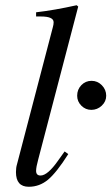

<svg xmlns="http://www.w3.org/2000/svg" viewBox="-20 -703 426 734"><path d="M386 -337Q386 -315 369 -299Q352 -283 329 -283Q307 -283 291 -299Q275 -315 275 -337Q275 -361 291 -377.5Q307 -394 330 -394Q353 -394 369.5 -377Q386 -360 386 -337ZM279 -678 126 -93Q118 -64 118 -50Q118 -32 135 -32Q162 -32 202 -89L227 -124L241 -114Q196 -43 163.5 -16Q131 11 90 11Q41 11 41 -45Q41 -62 45 -75L182 -599Q185 -609 185 -618Q185 -640 136 -640H118V-656Q188 -664 273 -683Z"/></svg>

Font: STIX MathJax Latin
Style: Italic
Weight: 400
Italic angle: -16.33°
Designer: MicroPress Inc., with final additions and corrections provided by Coen Hoffman, Elsevier (retired)
Version: Version 1.1.1